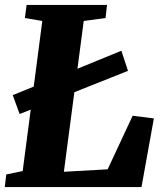

<svg xmlns="http://www.w3.org/2000/svg" viewBox="-20 -763 664 783"><path d="M-0.5 0 5.5 -51.5 72.5 -65.5 152.5 -677.5 81.5 -689.5 88.5 -743H416.5L410.5 -689.5L321.5 -677.5L240.5 -62.5L419 -72.5L521 -291L607.5 -280L557 0ZM60 -298 32 -375 204.5 -445.5 252.5 -465 475 -556 502 -474 255.5 -376 195.5 -352Z"/></svg>

Font: Merriweather Black
Style: Italic
Weight: 900
Italic angle: -7.8°
Designer: Eben Sorkin
Foundry: Eben Sorkin
Version: Version 2.200;gftools[0.9.31]